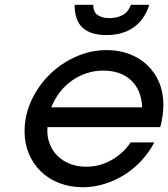

<svg xmlns="http://www.w3.org/2000/svg" viewBox="-20 -772 705 805"><path d="M627 -175Q605 -133 572.5 -98Q540 -63 500.5 -38.5Q461 -14 417 -0.5Q373 13 328 13Q274 13 228.5 -4.5Q183 -22 151 -53.5Q119 -85 101 -127.5Q83 -170 83 -221Q83 -289 111.5 -350.5Q140 -412 187.5 -459Q235 -506 297.5 -534Q360 -562 428 -562Q479 -562 522.5 -545.5Q566 -529 597.5 -499Q629 -469 647 -427Q665 -385 665 -334Q665 -288 652 -239H179Q176 -203 187 -172.5Q198 -142 219.5 -120Q241 -98 272.5 -85.5Q304 -73 341 -73Q397 -73 446 -100Q495 -127 528 -175ZM576 -322Q573 -395 529.5 -435.5Q486 -476 412 -476Q376 -476 343 -465Q310 -454 281.5 -434Q253 -414 231 -385.5Q209 -357 195 -322ZM371 -752Q371 -721 390 -708.5Q409 -696 439 -696Q471 -696 494.5 -709Q518 -722 529 -752H606Q586 -689 540 -657Q494 -625 426 -625Q360 -625 326.5 -655.5Q293 -686 293 -752Z"/></svg>

Font: Involve Medium Oblique
Style: Italic
Weight: 500
Italic angle: -10.5°
Designer: Stefan Peev
Foundry: Context Ltd.
Version: Version 1.001